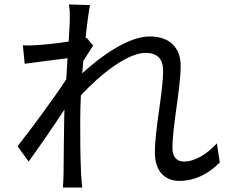

<svg xmlns="http://www.w3.org/2000/svg" viewBox="-20 -811 1040 864"><path d="M956 -166C910 -116 857 -84 807 -84C772 -84 756 -110 756 -144C756 -244 793 -415 793 -514C793 -595 746 -647 653 -647C554 -647 427 -552 350 -481C352 -500 353 -519 355 -537C370 -561 387 -588 399 -606L370 -641L365 -639C372 -708 380 -764 385 -788L290 -791C295 -766 294 -740 294 -717C294 -706 292 -671 289 -624C238 -616 180 -610 148 -608C124 -606 105 -606 83 -607L91 -524C153 -532 239 -544 284 -549C282 -518 280 -486 278 -454C228 -376 114 -222 59 -153L109 -84C157 -150 222 -245 270 -318C270 -303 269 -290 269 -280C267 -170 267 -121 266 -26C266 -10 264 19 263 33H350C348 15 346 -10 345 -27C341 -116 341 -176 341 -266C341 -301 342 -340 344 -382C435 -480 555 -573 635 -573C685 -573 714 -549 714 -492C714 -396 677 -233 677 -123C677 -41 722 3 787 3C855 3 917 -27 969 -80Z"/></svg>

Font: Source Han Sans KR Regular
Style: Regular
Weight: 400
Designer: Ryoko NISHIZUKA (kana & ideographs); Paul D. Hunt (Latin, Greek & Cyrillic); Wenlong ZHANG (bopomofo); Sandoll Communica
Foundry: Adobe Systems Incorporated
Version: Version 1.004;PS 1.004;hotconv 1.0.82;makeotf.lib2.5.63406